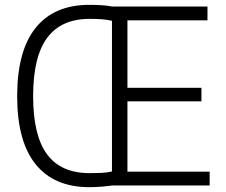

<svg xmlns="http://www.w3.org/2000/svg" viewBox="-20 -767 936 794"><path d="M349 7Q204 7 127.5 -87.5Q51 -182 51 -369Q51 -557 127.5 -652Q204 -747 349 -747Q374 -747 399 -745.5Q424 -744 444 -740H838V-683H507V-404H813V-348H507V-57H847V0H444Q424 3 398.5 5Q373 7 349 7ZM351 -51Q374 -51 398.5 -52Q423 -53 443 -58V-681Q423 -686 398.5 -687.5Q374 -689 351 -689Q233 -689 175 -610.5Q117 -532 117 -369Q117 -207 174.5 -129Q232 -51 351 -51Z"/></svg>

Font: Encode Sans Narrow
Style: Light
Weight: 300
Designer: Pablo Impallari, Andres Torresi
Foundry: Pablo Impallari, Andres Torresi
Version: Version 1.000; ttfautohint (v1.00) -l 8 -r 50 -G 200 -x 14 -